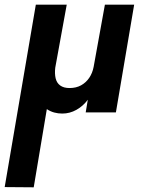

<svg xmlns="http://www.w3.org/2000/svg" viewBox="-40 -480 616 820"><path d="M245 -460H113L-20 319L104 320L160 -14Q175 -4 191.5 0.5Q208 5 226 5Q258 5 286.5 -11Q315 -27 335 -54L326 0H455L533 -460H408L360 -195Q355 -168 341 -147.5Q327 -127 306 -115.5Q285 -104 257 -104Q232 -104 217 -115Q202 -126 197.5 -146Q193 -166 196 -191Z"/></svg>

Font: Jost SemiBold
Style: Italic
Weight: 600
Italic angle: -5°
Version: Version 3.710